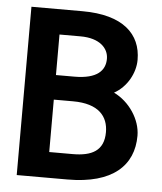

<svg xmlns="http://www.w3.org/2000/svg" viewBox="-48 -665 596 708"><g transform="rotate(5 250.0 -311.5)"><path d="M40 0H228C395 0 471 -73 471 -183C471 -243 429 -306 371 -334C418 -360 447 -413 447 -462C447 -557 380 -623 229 -623H40ZM230 -530C301 -530 334 -495 334 -456C334 -413 305 -380 220 -380H152V-530ZM223 -289C319 -289 354 -244 354 -186C354 -117 309 -95 239 -95H152V-289Z"/></g></svg>

Font: Inconsolata
Style: Bold
Weight: 700
Monospace: yes
Designer: Raph Levien, Kirill Tkachev(cyreal.org)
Foundry: Raph Levien, Kirill Tkachev(cyreal.org)
Version: Version 1.014